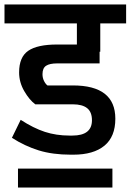

<svg xmlns="http://www.w3.org/2000/svg" viewBox="-30 -674 581 854"><path d="M159 -344Q159 -328 165.5 -314.5Q172 -301 181 -294H294Q483 -294 483 -146Q483 -66 434.5 -26Q386 14 296 14H285Q204 14 142.5 -5Q81 -24 23 -61L62 -141Q119 -104 169.5 -87.5Q220 -71 279 -71H292Q379 -71 379 -139Q379 -176 357.5 -193Q336 -210 294 -210H127Q101 -229 78 -268.5Q55 -308 55 -352Q55 -420 95.5 -448Q136 -476 224 -476H312V-570H-10V-654H531V-570H416V-444H413V-392H224Q191 -392 175 -381.5Q159 -371 159 -344ZM50 76H470V160H50Z"/></svg>

Font: Biryani SemiBold
Style: Regular
Weight: 600
Designer: Dan Reynolds and Mathieu Réguer
Foundry: Dan Reynolds and Mathieu Réguer
Version: Version 1.004; ttfautohint (v1.1) -l 5 -r 5 -G 72 -x 0 -D la